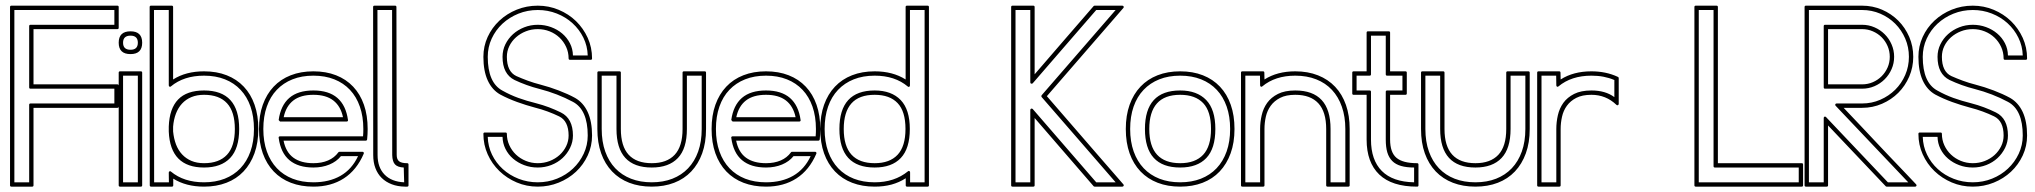

<svg xmlns="http://www.w3.org/2000/svg" viewBox="-20 -661 7323 691"><path d="M16.1 -635.7Q16.1 -640.6 21 -640.6H402.3Q407.2 -640.6 407.2 -635.7V-561Q407.2 -556.2 402.3 -556.2H100.6V-357.4H402.3Q407.2 -357.4 407.2 -352.5V-277.8Q407.2 -272.9 402.3 -272.9H100.6V5.9Q100.6 10.7 95.7 10.7H21Q16.1 10.7 16.1 5.9ZM31.7 -4.9H85V-283.7Q85 -288.6 89.8 -288.6H391.6V-341.8H89.8Q85 -341.8 85 -346.7V-566.9Q85 -571.8 89.8 -571.8H391.6V-625H31.7Z M486.8 -404.3Q491.7 -404.3 491.7 -399.4V5.9Q491.7 10.7 486.8 10.7H412.1Q407.2 10.7 407.2 5.9V-399.4Q407.2 -404.3 412.1 -404.3ZM449.7 -466.3Q407.2 -466.3 407.2 -507.3Q407.2 -548.3 449.7 -548.3Q491.7 -548.3 491.7 -507.3Q491.7 -466.3 449.7 -466.3ZM449.7 -481.9Q476.1 -481.9 476.1 -507.3Q476.1 -532.7 449.7 -532.7Q422.9 -532.7 422.9 -507.3Q422.9 -481.9 449.7 -481.9ZM422.9 -388.7V-4.9H476.1V-388.7Z M598.1 -640.6Q603 -640.6 603 -635.7V-375Q648.9 -404.3 714.4 -404.3Q759.8 -404.3 795.9 -390.1Q832 -376 857.4 -349.1Q882.8 -322.3 896.2 -283.9Q909.7 -245.6 909.7 -196.8Q909.7 -147.5 895.8 -109.1Q881.8 -70.8 856.4 -43.9Q831.1 -17.1 794.9 -3.2Q758.8 10.7 714.4 10.7Q649.4 10.7 603.5 -18.1V5.9Q603.5 10.7 598.6 10.7H523.9Q519 10.7 519 5.9L518.6 -635.7Q518.6 -640.6 523.4 -640.6ZM603 -188Q605.5 -162.1 613.5 -141.1Q621.6 -120.1 635.5 -105.2Q649.4 -90.3 668.9 -82Q688.5 -73.7 714.4 -73.7Q768.6 -73.7 796.9 -104Q825.2 -134.3 825.2 -196.8Q825.2 -258.8 797.1 -289.3Q769 -319.8 714.4 -319.8Q688.5 -319.8 668.7 -311.5Q648.9 -303.2 635 -288.1Q621.1 -272.9 613 -251.7Q605 -230.5 603 -205.1ZM587.4 -205.6Q589.8 -270.5 621.1 -303Q652.3 -335.4 714.4 -335.4Q840.8 -335.4 840.8 -196.8Q840.8 -126.5 808.3 -92.3Q775.9 -58.1 714.4 -58.1Q592.8 -58.1 587.4 -187.5ZM534.2 -625 534.7 -4.9H587.9Q587.9 -14.2 587.6 -22.2Q587.4 -30.3 587.4 -39.6Q587.4 -43 590.1 -44.4Q592.8 -45.9 595.2 -43.5Q641.6 -4.9 714.4 -4.9Q755.4 -4.9 788.6 -17.8Q821.8 -30.8 845.2 -55.4Q868.7 -80.1 881.3 -115.7Q894 -151.4 894 -196.8Q894 -241.7 881.6 -277.3Q869.1 -313 845.9 -337.6Q822.8 -362.3 789.6 -375.5Q756.3 -388.7 714.4 -388.7Q641.6 -388.7 595.2 -350.1Q592.8 -347.7 590.1 -349.1Q587.4 -350.6 587.4 -354V-625Z M1107.9 -404.3Q1153.3 -404.3 1189.5 -390.1Q1225.6 -376 1251 -349.1Q1276.4 -322.3 1289.8 -283.9Q1303.2 -245.6 1303.2 -196.8Q1303.2 -187.5 1302.7 -178.2Q1302.2 -168.9 1301.3 -159.2Q1300.3 -154.8 1296.4 -154.8H1000.5Q1008.8 -113.3 1035.9 -93.5Q1063 -73.7 1107.9 -73.7Q1137.7 -73.7 1160.6 -83.5Q1183.6 -93.3 1197.8 -112.8Q1198.2 -113.8 1199.5 -114.3Q1200.7 -114.7 1201.7 -114.7H1284.7Q1287.6 -114.7 1288.8 -112.5Q1290 -110.4 1289.1 -107.9Q1263.7 -48.8 1217.5 -19Q1171.4 10.7 1107.9 10.7Q1063 10.7 1026.9 -3.2Q990.7 -17.1 965.1 -43.9Q939.5 -70.8 925.8 -109.1Q912.1 -147.5 912.1 -196.8Q912.1 -245.6 925.8 -283.9Q939.5 -322.3 964.8 -349.1Q990.2 -376 1026.4 -390.1Q1062.5 -404.3 1107.9 -404.3ZM1214.4 -239.3Q1206.1 -278.8 1179.7 -299.3Q1153.3 -319.8 1107.9 -319.8Q1062 -319.8 1035.6 -299.3Q1009.3 -278.8 1001 -239.3ZM982.9 -229Q990.2 -281.7 1021.2 -308.6Q1052.2 -335.4 1107.9 -335.4Q1163.1 -335.4 1194.1 -308.6Q1225.1 -281.7 1232.4 -229Q1232.9 -226.6 1231.4 -225.1Q1230 -223.6 1227.5 -223.6H987.8ZM1107.9 -388.7Q1065.9 -388.7 1032.7 -375.5Q999.5 -362.3 976.1 -337.6Q952.6 -313 940.2 -277.3Q927.7 -241.7 927.7 -196.8Q927.7 -151.4 940.4 -115.7Q953.1 -80.1 976.6 -55.4Q1000 -30.8 1033.2 -17.8Q1066.4 -4.9 1107.9 -4.9Q1164.6 -4.9 1205.6 -28.3Q1246.6 -51.8 1268.6 -99.1H1207Q1191.4 -79.6 1165.5 -68.8Q1139.6 -58.1 1107.9 -58.1Q1053.2 -58.1 1021.7 -84.5Q990.2 -110.8 982.9 -165Q982.4 -167.5 983.9 -168.9Q985.4 -170.4 987.8 -170.4H1286.6Q1287.1 -177.2 1287.4 -183.6Q1287.6 -189.9 1287.6 -196.8Q1287.6 -241.7 1275.1 -277.3Q1262.7 -313 1239.5 -337.6Q1216.3 -362.3 1183.1 -375.5Q1149.9 -388.7 1107.9 -388.7Z M1401.9 -640.6Q1406.7 -640.6 1406.7 -635.7L1407.7 -103.5Q1407.7 -87.4 1416.3 -80.6Q1424.8 -73.7 1445.3 -73.7Q1450.2 -73.7 1450.2 -68.8V5.9Q1450.2 10.7 1445.3 10.7H1437.5Q1411.1 10.3 1389.9 2.2Q1368.7 -5.9 1353.8 -20.5Q1338.9 -35.2 1331.1 -55.9Q1323.2 -76.7 1323.2 -103L1322.8 -635.7Q1322.8 -640.6 1327.6 -640.6ZM1434.6 -4.9H1437.5H1439.5L1434.6 0ZM1338.4 -625Q1338.4 -493.7 1338.6 -364Q1338.9 -234.4 1338.9 -103Q1338.9 -58.6 1364 -32.7Q1389.2 -6.8 1434.6 -4.9Q1434.1 -19 1433.8 -31.2Q1433.6 -43.5 1433.1 -58.1Q1411.1 -59.1 1401.6 -69.3Q1392.1 -79.6 1391.6 -103L1391.1 -625Z M2031.2 -445.8Q2026.4 -445.8 2026.4 -450.7Q2026.4 -472.7 2017.6 -491.9Q2008.8 -511.2 1993.7 -525.6Q1978.5 -540 1958.3 -548.1Q1938 -556.2 1915.5 -556.2Q1892.6 -556.2 1872.6 -548.3Q1852.5 -540.5 1837.2 -526.9Q1821.8 -513.2 1813 -495.1Q1804.2 -477.1 1804.2 -456.5Q1804.2 -403.3 1838.4 -387.2Q1856.9 -378.9 1879.4 -370.6Q1901.9 -362.3 1925.3 -356.4Q1957.5 -348.1 1990.7 -335.4Q2023.9 -322.8 2049.8 -308.6Q2079.6 -291.5 2095.2 -257.6Q2110.8 -223.6 2110.8 -173.3Q2110.8 -135.3 2095.2 -101.6Q2079.6 -67.9 2053 -43Q2026.4 -18.1 1990.7 -3.7Q1955.1 10.7 1915.5 10.7Q1875 10.7 1839.6 -4.4Q1804.2 -19.5 1777.3 -45.4Q1750.5 -71.3 1735.1 -105.7Q1719.7 -140.1 1719.7 -179.2Q1719.7 -184.1 1724.6 -184.1H1799.3Q1804.2 -184.1 1804.2 -179.2Q1804.2 -157.7 1813 -138.4Q1821.8 -119.1 1836.9 -104.7Q1852.1 -90.3 1872.3 -82Q1892.6 -73.7 1915.5 -73.7Q1938 -73.7 1958.3 -81.5Q1978.5 -89.4 1993.7 -103Q2008.8 -116.7 2017.6 -134.8Q2026.4 -152.8 2026.4 -173.3Q2026.4 -199.2 2017.8 -216.6Q2009.3 -233.9 1992.2 -242.2Q1973.1 -251.5 1951.4 -259.5Q1929.7 -267.6 1904.8 -273.9Q1873.5 -282.2 1841.1 -293.9Q1808.6 -305.7 1780.3 -320.8Q1751 -337.4 1735.4 -371.3Q1719.7 -405.3 1719.7 -456.5Q1719.7 -494.6 1735.1 -528.1Q1750.5 -561.5 1777.3 -586.7Q1804.2 -611.8 1839.6 -626.2Q1875 -640.6 1915.5 -640.6Q1955.1 -640.6 1990.7 -625.7Q2026.4 -610.8 2053 -585Q2079.6 -559.1 2095.2 -524.7Q2110.8 -490.2 2110.8 -450.7Q2110.8 -445.8 2106 -445.8ZM2095.2 -461.4Q2094.2 -495.6 2079.6 -525.4Q2064.9 -555.2 2040.5 -577.4Q2016.1 -599.6 1983.9 -612.3Q1951.7 -625 1915.5 -625Q1878.4 -625 1845.7 -611.8Q1813 -598.6 1788.3 -575.7Q1763.7 -552.7 1749.5 -522Q1735.4 -491.2 1735.4 -456.5Q1735.4 -363.3 1788.1 -335Q1815.9 -319.3 1845.5 -308.6Q1875 -297.9 1908.7 -289.6Q1933.6 -283.2 1955.6 -274.9Q1977.5 -266.6 1998.5 -256.3Q2042 -234.9 2042 -173.3Q2042 -149.9 2031.7 -128.9Q2021.5 -107.9 2004.4 -92Q1987.3 -76.2 1964.1 -67.1Q1940.9 -58.1 1915.5 -58.1Q1889.2 -58.1 1866.5 -66.7Q1843.8 -75.2 1826.4 -90.1Q1809.1 -105 1799.1 -125.2Q1789.1 -145.5 1788.6 -168.5H1735.4Q1736.3 -134.3 1750.7 -104.5Q1765.1 -74.7 1789.6 -52.5Q1814 -30.3 1846.4 -17.6Q1878.9 -4.9 1915.5 -4.9Q1952.1 -4.9 1984.9 -18.1Q2017.6 -31.2 2042 -54.2Q2066.4 -77.1 2080.8 -107.9Q2095.2 -138.7 2095.2 -173.3Q2095.2 -266.1 2042 -294.4Q2014.6 -309.1 1984.4 -320.8Q1954.1 -332.5 1921.9 -340.8Q1898.4 -346.7 1875.5 -355Q1852.5 -363.3 1832 -373Q1788.6 -394.5 1788.6 -456.5Q1788.6 -480.5 1798.8 -501.5Q1809.1 -522.5 1826.4 -538.1Q1843.8 -553.7 1866.7 -562.7Q1889.6 -571.8 1915.5 -571.8Q1940.4 -571.8 1963.1 -563.5Q1985.8 -555.2 2003.2 -540.5Q2020.5 -525.9 2031 -505.6Q2041.5 -485.4 2042 -461.4Z M2521 -196.8Q2521 -147.5 2507.1 -109.1Q2493.2 -70.8 2467.8 -43.9Q2442.4 -17.1 2406.2 -3.2Q2370.1 10.7 2325.7 10.7Q2280.8 10.7 2244.6 -3.2Q2208.5 -17.1 2182.9 -43.9Q2157.2 -70.8 2143.6 -109.1Q2129.9 -147.5 2129.9 -196.8V-399.4Q2129.9 -404.3 2134.8 -404.3H2209.5Q2214.4 -404.3 2214.4 -399.4V-196.8Q2214.4 -134.8 2242.4 -104.2Q2270.5 -73.7 2325.7 -73.7Q2379.9 -73.7 2408.2 -104Q2436.5 -134.3 2436.5 -196.8V-399.4Q2436.5 -404.3 2441.4 -404.3H2516.1Q2521 -404.3 2521 -399.4ZM2505.4 -388.7H2452.1V-196.8Q2452.1 -126.5 2419.7 -92.3Q2387.2 -58.1 2325.7 -58.1Q2198.7 -58.1 2198.7 -196.8V-388.7H2145.5V-196.8Q2145.5 -151.4 2158.2 -115.7Q2170.9 -80.1 2194.3 -55.4Q2217.8 -30.8 2251 -17.8Q2284.2 -4.9 2325.7 -4.9Q2366.7 -4.9 2399.9 -17.8Q2433.1 -30.8 2456.5 -55.4Q2480 -80.1 2492.7 -115.7Q2505.4 -151.4 2505.4 -196.8Z M2736.8 -404.3Q2782.2 -404.3 2818.4 -390.1Q2854.5 -376 2879.9 -349.1Q2905.3 -322.3 2918.7 -283.9Q2932.1 -245.6 2932.1 -196.8Q2932.1 -187.5 2931.6 -178.2Q2931.2 -168.9 2930.2 -159.2Q2929.2 -154.8 2925.3 -154.8H2629.4Q2637.7 -113.3 2664.8 -93.5Q2691.9 -73.7 2736.8 -73.7Q2766.6 -73.7 2789.6 -83.5Q2812.5 -93.3 2826.7 -112.8Q2827.1 -113.8 2828.4 -114.3Q2829.6 -114.7 2830.6 -114.7H2913.6Q2916.5 -114.7 2917.7 -112.5Q2918.9 -110.4 2918 -107.9Q2892.6 -48.8 2846.4 -19Q2800.3 10.7 2736.8 10.7Q2691.9 10.7 2655.8 -3.2Q2619.6 -17.1 2594 -43.9Q2568.4 -70.8 2554.7 -109.1Q2541 -147.5 2541 -196.8Q2541 -245.6 2554.7 -283.9Q2568.4 -322.3 2593.8 -349.1Q2619.1 -376 2655.3 -390.1Q2691.4 -404.3 2736.8 -404.3ZM2843.3 -239.3Q2835 -278.8 2808.6 -299.3Q2782.2 -319.8 2736.8 -319.8Q2690.9 -319.8 2664.6 -299.3Q2638.2 -278.8 2629.9 -239.3ZM2611.8 -229Q2619.1 -281.7 2650.1 -308.6Q2681.2 -335.4 2736.8 -335.4Q2792 -335.4 2823 -308.6Q2854 -281.7 2861.3 -229Q2861.8 -226.6 2860.4 -225.1Q2858.9 -223.6 2856.4 -223.6H2616.7ZM2736.8 -388.7Q2694.8 -388.7 2661.6 -375.5Q2628.4 -362.3 2605 -337.6Q2581.5 -313 2569.1 -277.3Q2556.6 -241.7 2556.6 -196.8Q2556.6 -151.4 2569.3 -115.7Q2582 -80.1 2605.5 -55.4Q2628.9 -30.8 2662.1 -17.8Q2695.3 -4.9 2736.8 -4.9Q2793.5 -4.9 2834.5 -28.3Q2875.5 -51.8 2897.5 -99.1H2835.9Q2820.3 -79.6 2794.4 -68.8Q2768.6 -58.1 2736.8 -58.1Q2682.1 -58.1 2650.6 -84.5Q2619.1 -110.8 2611.8 -165Q2611.3 -167.5 2612.8 -168.9Q2614.3 -170.4 2616.7 -170.4H2915.5Q2916 -177.2 2916.3 -183.6Q2916.5 -189.9 2916.5 -196.8Q2916.5 -241.7 2904.1 -277.3Q2891.6 -313 2868.4 -337.6Q2845.2 -362.3 2812 -375.5Q2778.8 -388.7 2736.8 -388.7Z M3318.4 -640.6Q3323.2 -640.6 3323.2 -635.7V5.9Q3323.2 10.7 3318.4 10.7H3244.6Q3239.7 10.7 3239.7 5.9V-19.5Q3216.3 -4.4 3188.7 3.2Q3161.1 10.7 3127.9 10.7Q3083 10.7 3046.9 -3.2Q3010.7 -17.1 2985.1 -43.9Q2959.5 -70.8 2945.8 -109.1Q2932.1 -147.5 2932.1 -196.8Q2932.1 -245.6 2945.8 -283.9Q2959.5 -322.3 2984.9 -349.1Q3010.3 -376 3046.4 -390.1Q3082.5 -404.3 3127.9 -404.3Q3192.9 -404.3 3239.3 -375V-635.7Q3239.3 -640.6 3244.1 -640.6ZM3210.4 -290Q3182.1 -319.8 3127.9 -319.8Q3071.8 -319.8 3044.2 -288.8Q3016.6 -257.8 3016.6 -196.8Q3016.6 -134.8 3044.7 -104.2Q3072.8 -73.7 3127.9 -73.7Q3182.1 -73.7 3210.4 -104Q3238.8 -134.3 3238.8 -196.8Q3238.8 -260.3 3210.4 -290ZM3221.7 -300.8Q3254.4 -266.6 3254.4 -196.8Q3254.4 -126.5 3221.9 -92.3Q3189.5 -58.1 3127.9 -58.1Q3001 -58.1 3001 -196.8Q3001 -335.4 3127.9 -335.4Q3188.5 -335.4 3221.7 -300.8ZM3254.9 -625V-353.5Q3254.9 -350.1 3252.2 -348.6Q3249.5 -347.2 3247.1 -349.6Q3200.7 -388.7 3127.9 -388.7Q3085.9 -388.7 3052.7 -375.5Q3019.5 -362.3 2996.1 -337.6Q2972.7 -313 2960.2 -277.3Q2947.8 -241.7 2947.8 -196.8Q2947.8 -151.4 2960.4 -115.7Q2973.1 -80.1 2996.6 -55.4Q3020 -30.8 3053.2 -17.8Q3086.4 -4.9 3127.9 -4.9Q3199.2 -4.9 3247.6 -44.4Q3250 -46.9 3252.7 -45.4Q3255.4 -43.9 3255.4 -40.5V-4.9H3307.6V-625Z M4019 -640.6Q4022.5 -640.6 4023.9 -637.7Q4025.4 -634.8 4022.9 -632.3L3747.6 -314.9Q3794.9 -260.3 3843.8 -203.9Q3892.6 -147.5 3941.4 -91.3Q3961.9 -67.4 3982.4 -44.2Q4002.9 -21 4022.9 2.4Q4025.4 4.9 4023.9 7.8Q4022.5 10.7 4019 10.7H3919.9Q3917.5 10.7 3916 9.3L3703.6 -236.3V5.9Q3703.6 10.7 3698.7 10.7H3624Q3619.1 10.7 3619.1 5.9V-635.7Q3619.1 -640.6 3624 -640.6H3698.7Q3703.6 -640.6 3703.6 -635.7V-393.6Q3756.8 -455.6 3809.8 -516.6Q3862.8 -577.6 3916 -639.2Q3917.5 -640.6 3919.9 -640.6ZM3925.3 -625Q3867.7 -558.6 3811 -493.2Q3754.4 -427.7 3696.8 -361.3Q3694.3 -358.9 3691.2 -359.9Q3688 -360.8 3688 -364.7V-625H3634.8V-4.9H3688V-265.1Q3688 -269 3691.2 -270Q3694.3 -271 3696.8 -268.6L3925.3 -4.9H3995.1Q3929.2 -81.1 3862.1 -158.2Q3794.9 -235.4 3729 -311.5Q3726.6 -314.9 3729 -318.4L3995.1 -625Z M4227.5 -404.3Q4272.9 -404.3 4309.1 -390.1Q4345.2 -376 4370.6 -349.1Q4396 -322.3 4409.4 -283.9Q4422.9 -245.6 4422.9 -196.8Q4422.9 -147.5 4408.9 -109.1Q4395 -70.8 4369.6 -43.9Q4344.2 -17.1 4308.1 -3.2Q4272 10.7 4227.5 10.7Q4182.6 10.7 4146.5 -3.2Q4110.4 -17.1 4084.7 -43.9Q4059.1 -70.8 4045.4 -109.1Q4031.7 -147.5 4031.7 -196.8Q4031.7 -245.6 4045.4 -283.9Q4059.1 -322.3 4084.5 -349.1Q4109.9 -376 4146 -390.1Q4182.1 -404.3 4227.5 -404.3ZM4310.1 -290Q4281.7 -319.8 4227.5 -319.8Q4171.4 -319.8 4143.8 -288.8Q4116.2 -257.8 4116.2 -196.8Q4116.2 -134.8 4144.3 -104.2Q4172.4 -73.7 4227.5 -73.7Q4281.7 -73.7 4310.1 -104Q4338.4 -134.3 4338.4 -196.8Q4338.4 -260.3 4310.1 -290ZM4321.3 -300.8Q4354 -266.6 4354 -196.8Q4354 -126.5 4321.5 -92.3Q4289.1 -58.1 4227.5 -58.1Q4100.6 -58.1 4100.6 -196.8Q4100.6 -335.4 4227.5 -335.4Q4288.1 -335.4 4321.3 -300.8ZM4227.5 -388.7Q4185.5 -388.7 4152.3 -375.5Q4119.1 -362.3 4095.7 -337.6Q4072.3 -313 4059.8 -277.3Q4047.4 -241.7 4047.4 -196.8Q4047.4 -151.4 4060.1 -115.7Q4072.8 -80.1 4096.2 -55.4Q4119.6 -30.8 4152.8 -17.8Q4186 -4.9 4227.5 -4.9Q4268.6 -4.9 4301.8 -17.8Q4335 -30.8 4358.4 -55.4Q4381.8 -80.1 4394.5 -115.7Q4407.2 -151.4 4407.2 -196.8Q4407.2 -241.7 4394.8 -277.3Q4382.3 -313 4359.1 -337.6Q4335.9 -362.3 4302.7 -375.5Q4269.5 -388.7 4227.5 -388.7Z M4525.4 -404.3Q4530.3 -404.3 4530.3 -399.4L4530.8 -375Q4576.7 -404.3 4641.6 -404.3Q4687 -404.3 4723.4 -389.9Q4759.8 -375.5 4785.2 -348.6Q4810.5 -321.8 4824 -283.4Q4837.4 -245.1 4837.4 -196.8V5.9Q4837.4 10.7 4832.5 10.7H4757.8Q4752.9 10.7 4752.9 5.9V-196.8Q4752.9 -258.8 4724.6 -289.3Q4696.3 -319.8 4641.6 -319.8Q4608.4 -319.8 4587.2 -308.8Q4565.9 -297.9 4553.2 -280.3Q4540.5 -262.7 4535.6 -240.7Q4530.8 -218.8 4530.8 -196.8V5.9Q4530.8 10.7 4525.9 10.7H4451.2Q4446.3 10.7 4446.3 5.9V-399.4Q4446.3 -404.3 4451.2 -404.3ZM4461.9 -388.7V-4.9H4515.1V-196.8Q4515.1 -221.7 4520.8 -246.3Q4526.4 -271 4540.5 -290.8Q4554.7 -310.5 4579.3 -323Q4604 -335.4 4641.6 -335.4Q4704.6 -335.4 4736.6 -301Q4768.6 -266.6 4768.6 -196.8V-4.9H4821.8V-196.8Q4821.8 -241.2 4809.3 -276.9Q4796.9 -312.5 4773.7 -337.4Q4750.5 -362.3 4717 -375.5Q4683.6 -388.7 4641.6 -388.7Q4569.3 -388.7 4522.9 -350.1Q4520.5 -347.7 4517.8 -349.1Q4515.1 -350.6 4515.1 -354L4514.6 -388.7Z M4846.7 -399.4Q4846.7 -404.3 4851.6 -404.3H4898.4V-543.5Q4898.4 -548.3 4903.3 -548.3H4978Q4982.9 -548.3 4982.9 -543.5V-404.3H5038.1Q5043 -404.3 5043 -399.4V-324.7Q5043 -319.8 5038.1 -319.8H4982.9V-158.7Q4982.9 -112.3 5005.9 -93Q5028.8 -73.7 5080.1 -73.7Q5085 -73.7 5085 -68.8V5.9Q5085 10.7 5080.1 10.7Q4989.3 10.7 4943.8 -33Q4898.4 -76.7 4898.4 -158.7V-319.8H4851.6Q4846.7 -319.8 4846.7 -324.7ZM4862.3 -335.4H4909.2Q4914.1 -335.4 4914.1 -330.6V-158.7Q4914.1 -85 4953.1 -45.7Q4992.2 -6.3 5069.3 -4.9V-58.1Q5042 -58.1 5022.5 -63.7Q5002.9 -69.3 4990.7 -81.5Q4978.5 -93.8 4972.9 -112.5Q4967.3 -131.3 4967.3 -158.7V-330.6Q4967.3 -335.4 4972.2 -335.4H5027.3V-388.7H4972.2Q4967.3 -388.7 4967.3 -393.6V-532.7H4914.1V-393.6Q4914.1 -388.7 4909.2 -388.7H4862.3Z M5485.4 -196.8Q5485.4 -147.5 5471.4 -109.1Q5457.5 -70.8 5432.1 -43.9Q5406.7 -17.1 5370.6 -3.2Q5334.5 10.7 5290 10.7Q5245.1 10.7 5209 -3.2Q5172.9 -17.1 5147.2 -43.9Q5121.6 -70.8 5107.9 -109.1Q5094.2 -147.5 5094.2 -196.8V-399.4Q5094.2 -404.3 5099.1 -404.3H5173.8Q5178.7 -404.3 5178.7 -399.4V-196.8Q5178.7 -134.8 5206.8 -104.2Q5234.9 -73.7 5290 -73.7Q5344.2 -73.7 5372.6 -104Q5400.9 -134.3 5400.9 -196.8V-399.4Q5400.9 -404.3 5405.8 -404.3H5480.5Q5485.4 -404.3 5485.4 -399.4ZM5469.7 -388.7H5416.5V-196.8Q5416.5 -126.5 5384 -92.3Q5351.6 -58.1 5290 -58.1Q5163.1 -58.1 5163.1 -196.8V-388.7H5109.9V-196.8Q5109.9 -151.4 5122.6 -115.7Q5135.3 -80.1 5158.7 -55.4Q5182.1 -30.8 5215.3 -17.8Q5248.5 -4.9 5290 -4.9Q5331.1 -4.9 5364.3 -17.8Q5397.5 -30.8 5420.9 -55.4Q5444.3 -80.1 5457 -115.7Q5469.7 -151.4 5469.7 -196.8Z M5591.3 -404.3Q5596.2 -404.3 5596.2 -399.4L5596.7 -375Q5642.6 -404.3 5707.5 -404.3Q5733.4 -404.3 5757.1 -399.4Q5780.8 -394.5 5802.7 -384.3Q5805.7 -383.3 5805.7 -379.9V-287.1Q5805.7 -283.7 5802.7 -282.5Q5799.8 -281.2 5797.4 -283.7Q5759.8 -319.8 5707.5 -319.8Q5674.3 -319.8 5653.1 -308.8Q5631.8 -297.9 5619.1 -280.3Q5606.4 -262.7 5601.6 -240.7Q5596.7 -218.8 5596.7 -196.8V5.9Q5596.7 10.7 5591.8 10.7H5517.1Q5512.2 10.7 5512.2 5.9V-399.4Q5512.2 -404.3 5517.1 -404.3ZM5527.8 -388.7V-4.9H5581.1V-196.8Q5581.1 -221.7 5586.7 -246.3Q5592.3 -271 5606.4 -290.8Q5620.6 -310.5 5645.3 -323Q5669.9 -335.4 5707.5 -335.4Q5757.8 -335.4 5790 -311.5V-373Q5771.5 -380.9 5751.2 -384.8Q5731 -388.7 5707.5 -388.7Q5635.3 -388.7 5588.9 -350.1Q5586.4 -347.7 5583.7 -349.1Q5581.1 -350.6 5581.1 -354L5580.6 -388.7Z M6078.1 -635.7Q6078.1 -640.6 6083 -640.6H6157.7Q6162.6 -640.6 6162.6 -635.7V-73.7H6464.4Q6469.2 -73.7 6469.2 -68.8V5.9Q6469.2 10.7 6464.4 10.7H6083Q6078.1 10.7 6078.1 5.9ZM6093.8 -4.9H6453.6V-58.1H6151.9Q6147 -58.1 6147 -63V-625H6093.8Z M6479.5 10.7Q6474.6 10.7 6474.6 5.9V-635.7Q6474.6 -640.6 6479.5 -640.6H6681.6Q6719.7 -640.6 6753.2 -626.2Q6786.6 -611.8 6811.8 -586.7Q6836.9 -561.5 6851.3 -528.1Q6865.7 -494.6 6865.7 -456.5Q6865.7 -418.9 6851.3 -385.5Q6836.9 -352.1 6812 -327.1Q6787.1 -302.2 6753.4 -287.6Q6719.7 -272.9 6681.6 -272.9H6615.2Q6645.5 -241.2 6675.8 -209Q6706.1 -176.8 6737.8 -143.1Q6754.4 -125.5 6772.2 -106.7Q6790 -87.9 6807.9 -69.3Q6825.7 -50.8 6843 -32.5Q6860.4 -14.2 6876 2.4Q6878.4 4.9 6877.2 7.8Q6876 10.7 6872.6 10.7H6770Q6768.1 10.7 6766.6 9.3L6559.1 -209.5V5.9Q6559.1 10.7 6554.2 10.7ZM6559.1 -556.2V-357.4H6681.6Q6702.1 -357.4 6720.2 -365.2Q6738.3 -373 6752 -386.7Q6765.6 -400.4 6773.4 -418.2Q6781.2 -436 6781.2 -456.5Q6781.2 -477.1 6773.4 -495.1Q6765.6 -513.2 6752 -526.9Q6738.3 -540.5 6720.2 -548.3Q6702.1 -556.2 6681.6 -556.2ZM6681.6 -571.8Q6705.1 -571.8 6726.1 -562.7Q6747.1 -553.7 6762.9 -537.8Q6778.8 -522 6787.8 -501Q6796.9 -480 6796.9 -456.5Q6796.9 -433.1 6787.8 -412.4Q6778.8 -391.6 6762.9 -375.7Q6747.1 -359.9 6726.1 -350.8Q6705.1 -341.8 6681.6 -341.8H6548.3Q6543.5 -341.8 6543.5 -346.7V-566.9Q6543.5 -571.8 6548.3 -571.8ZM6543.5 -4.9V-236.3Q6543.5 -240.2 6546.4 -241.2Q6549.3 -242.2 6551.8 -239.7L6774.4 -4.9H6847.7Q6782.2 -74.2 6717 -142.6Q6651.9 -210.9 6586.4 -280.3Q6584 -282.7 6585.2 -285.6Q6586.4 -288.6 6589.8 -288.6H6681.6Q6716.3 -288.6 6747.1 -302Q6777.8 -315.4 6800.8 -338.1Q6823.7 -360.8 6836.9 -391.4Q6850.1 -421.9 6850.1 -456.5Q6850.1 -491.2 6836.9 -522Q6823.7 -552.7 6800.8 -575.7Q6777.8 -598.6 6747.1 -611.8Q6716.3 -625 6681.6 -625H6490.2V-4.9Z M7195.8 -445.8Q7190.9 -445.8 7190.9 -450.7Q7190.9 -472.7 7182.1 -491.9Q7173.3 -511.2 7158.2 -525.6Q7143.1 -540 7122.8 -548.1Q7102.5 -556.2 7080.1 -556.2Q7057.1 -556.2 7037.1 -548.3Q7017.1 -540.5 7001.7 -526.9Q6986.3 -513.2 6977.5 -495.1Q6968.8 -477.1 6968.8 -456.5Q6968.8 -403.3 7002.9 -387.2Q7021.5 -378.9 7043.9 -370.6Q7066.4 -362.3 7089.8 -356.4Q7122.1 -348.1 7155.3 -335.4Q7188.5 -322.8 7214.4 -308.6Q7244.1 -291.5 7259.8 -257.6Q7275.4 -223.6 7275.4 -173.3Q7275.4 -135.3 7259.8 -101.6Q7244.1 -67.9 7217.5 -43Q7190.9 -18.1 7155.3 -3.7Q7119.6 10.7 7080.1 10.7Q7039.6 10.7 7004.2 -4.4Q6968.8 -19.5 6941.9 -45.4Q6915 -71.3 6899.7 -105.7Q6884.3 -140.1 6884.3 -179.2Q6884.3 -184.1 6889.2 -184.1H6963.9Q6968.8 -184.1 6968.8 -179.2Q6968.8 -157.7 6977.5 -138.4Q6986.3 -119.1 7001.5 -104.7Q7016.6 -90.3 7036.9 -82Q7057.1 -73.7 7080.1 -73.7Q7102.5 -73.7 7122.8 -81.5Q7143.1 -89.4 7158.2 -103Q7173.3 -116.7 7182.1 -134.8Q7190.9 -152.8 7190.9 -173.3Q7190.9 -199.2 7182.4 -216.6Q7173.8 -233.9 7156.7 -242.2Q7137.7 -251.5 7116 -259.5Q7094.2 -267.6 7069.3 -273.9Q7038.1 -282.2 7005.6 -293.9Q6973.1 -305.7 6944.8 -320.8Q6915.5 -337.4 6899.9 -371.3Q6884.3 -405.3 6884.3 -456.5Q6884.3 -494.6 6899.7 -528.1Q6915 -561.5 6941.9 -586.7Q6968.8 -611.8 7004.2 -626.2Q7039.6 -640.6 7080.1 -640.6Q7119.6 -640.6 7155.3 -625.7Q7190.9 -610.8 7217.5 -585Q7244.1 -559.1 7259.8 -524.7Q7275.4 -490.2 7275.4 -450.7Q7275.4 -445.8 7270.5 -445.8ZM7259.8 -461.4Q7258.8 -495.6 7244.1 -525.4Q7229.5 -555.2 7205.1 -577.4Q7180.7 -599.6 7148.4 -612.3Q7116.2 -625 7080.1 -625Q7043 -625 7010.3 -611.8Q6977.5 -598.6 6952.9 -575.7Q6928.2 -552.7 6914.1 -522Q6899.9 -491.2 6899.9 -456.5Q6899.9 -363.3 6952.6 -335Q6980.5 -319.3 7010 -308.6Q7039.6 -297.9 7073.2 -289.6Q7098.1 -283.2 7120.1 -274.9Q7142.1 -266.6 7163.1 -256.3Q7206.5 -234.9 7206.5 -173.3Q7206.5 -149.9 7196.3 -128.9Q7186 -107.9 7168.9 -92Q7151.9 -76.2 7128.7 -67.1Q7105.5 -58.1 7080.1 -58.1Q7053.7 -58.1 7031 -66.7Q7008.3 -75.2 6991 -90.1Q6973.6 -105 6963.6 -125.2Q6953.6 -145.5 6953.1 -168.5H6899.9Q6900.9 -134.3 6915.3 -104.5Q6929.7 -74.7 6954.1 -52.5Q6978.5 -30.3 7011 -17.6Q7043.5 -4.9 7080.1 -4.9Q7116.7 -4.9 7149.4 -18.1Q7182.1 -31.2 7206.5 -54.2Q7231 -77.1 7245.4 -107.9Q7259.8 -138.7 7259.8 -173.3Q7259.8 -266.1 7206.5 -294.4Q7179.2 -309.1 7148.9 -320.8Q7118.7 -332.5 7086.4 -340.8Q7063 -346.7 7040 -355Q7017.1 -363.3 6996.6 -373Q6953.1 -394.5 6953.1 -456.5Q6953.1 -480.5 6963.4 -501.5Q6973.6 -522.5 6991 -538.1Q7008.3 -553.7 7031.2 -562.7Q7054.2 -571.8 7080.1 -571.8Q7105 -571.8 7127.7 -563.5Q7150.4 -555.2 7167.7 -540.5Q7185.1 -525.9 7195.6 -505.6Q7206.1 -485.4 7206.5 -461.4Z"/></svg>

Font: Fibel Sued Kontur LRS
Style: Regular
Weight: 400
Designer: Peter Wiegel
Foundry: Peter Wiegel
Version: Version 000.000